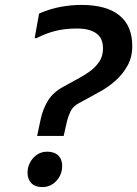

<svg xmlns="http://www.w3.org/2000/svg" viewBox="-20 -752 558 781"><path d="M145 -265Q154 -308 175 -342.5Q196 -377 241 -401L303 -435Q322 -445 344.5 -461Q367 -477 383 -500Q399 -523 399 -555Q399 -597 371.5 -616.5Q344 -636 293 -636Q245 -636 206.5 -626.5Q168 -617 129 -597H121L139 -697Q186 -717 228.5 -724.5Q271 -732 311 -732Q413 -732 465.5 -689.5Q518 -647 518 -565Q518 -519 498.5 -484.5Q479 -450 451 -425Q423 -400 395 -384Q367 -368 350 -359L302 -333Q277 -320 267.5 -300Q258 -280 253 -261L239 -199H131ZM92 -50Q92 -71 102 -90.5Q112 -110 130 -122.5Q148 -135 172 -135Q201 -135 217 -119.5Q233 -104 233 -76Q233 -55 223 -35.5Q213 -16 194.5 -3.5Q176 9 153 9Q123 9 107.5 -7Q92 -23 92 -50Z"/></svg>

Font: Kufam Medium
Style: Italic
Weight: 500
Italic angle: -11°
Designer: Artur Schmal
Foundry: Original Type
Version: Version 1.301; ttfautohint (v1.8.3)